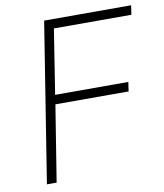

<svg xmlns="http://www.w3.org/2000/svg" viewBox="-80 -771 717 837"><g transform="rotate(-10 278.5 -352.5)"><path d="M60 0 172 -705H557L551 -664H208L163 -378H487L481 -337H157L103 0Z"/></g></svg>

Font: Nunito Sans 10pt SemiCondensed ExtraLight
Style: Italic
Weight: 250
Width: 4
Italic angle: -9°
Designer: Vernon Adams
Foundry: Vernon Adams
Version: Version 3.101;gftools[0.9.27]